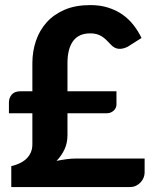

<svg xmlns="http://www.w3.org/2000/svg" viewBox="-20 -754 620 774"><path d="M16 -341Q16 -359.5 27.5 -372.8Q39 -386 62 -386H110.5V-499.5Q110.5 -546.5 124.8 -589Q139 -631.5 168 -663.8Q197 -696 240.8 -714.8Q284.5 -733.5 344 -733.5Q384 -733.5 416.2 -723.2Q448.5 -713 473.8 -695.2Q499 -677.5 518 -653.2Q537 -629 550.5 -601L495.5 -566Q476.5 -556 458.8 -557.2Q441 -558.5 426.5 -574.5Q417 -585 408.2 -593.2Q399.5 -601.5 390 -607.5Q380.5 -613.5 369.2 -616.5Q358 -619.5 344 -619.5Q297 -619.5 274.5 -588.2Q252 -557 252 -500V-386H449.5V-332.5Q449.5 -326 446.8 -319.8Q444 -313.5 438.8 -308.5Q433.5 -303.5 426.5 -300.5Q419.5 -297.5 411 -297.5H252V-209Q252 -177.5 240.2 -152.2Q228.5 -127 208 -105.5Q228 -109.5 248 -112.2Q268 -115 289 -115H563V-58Q563 -48 558.8 -37.5Q554.5 -27 546.8 -18.8Q539 -10.5 528.2 -5.2Q517.5 0 504 0H25.5V-84.5Q42 -88 57.5 -95Q73 -102 84.8 -112.5Q96.5 -123 103.5 -138Q110.5 -153 110.5 -172.5V-297.5H16Z"/></svg>

Font: LatoLatin Heavy
Style: Regular
Weight: 800
Designer: Lukasz Dziedzic with Adam Twardoch and Botio Nikoltchev
Foundry: tyPoland Lukasz Dziedzic
Version: Version 2.015; 2015-08-06; http://www.latofonts.com/